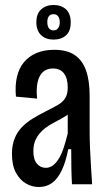

<svg xmlns="http://www.w3.org/2000/svg" viewBox="-20 -740 430 771"><path d="M136 11Q109 11 84.5 -3Q60 -17 44 -46.5Q28 -76 28 -122Q28 -157 38.5 -183.5Q49 -210 68 -229.5Q87 -249 112.5 -264.5Q138 -280 168 -295Q194 -308 213 -319Q232 -330 242 -346Q252 -362 252 -389Q252 -425 237 -445Q222 -465 192 -465Q168 -465 152.5 -451Q137 -437 131 -410Q125 -383 129 -344L44 -352Q40 -396 48 -431Q56 -466 76 -490Q96 -514 126.5 -527Q157 -540 198 -540Q249 -540 280 -519Q311 -498 325.5 -457Q340 -416 340 -355V-211Q340 -181 341.5 -143.5Q343 -106 345.5 -68.5Q348 -31 350 0H269Q267 -35 266.5 -70.5Q266 -106 266 -141H254Q244 -89 227.5 -55Q211 -21 188.5 -5Q166 11 136 11ZM164 -66Q180 -66 193.5 -76.5Q207 -87 218 -106Q229 -125 237 -150.5Q245 -176 252 -204V-300L282 -313Q275 -297 259.5 -285Q244 -273 225 -263Q206 -253 186.5 -242Q167 -231 151 -216.5Q135 -202 124.5 -182Q114 -162 114 -133Q114 -99 128.5 -82.5Q143 -66 164 -66ZM195 -581Q164 -581 145 -599Q126 -617 126 -651Q126 -685 145.5 -702.5Q165 -720 195 -720Q226 -720 245 -702.5Q264 -685 264 -650Q264 -615 245 -598Q226 -581 195 -581ZM195 -618Q207 -618 213.5 -627Q220 -636 220 -650Q220 -666 213.5 -674.5Q207 -683 195 -683Q182 -683 176 -674.5Q170 -666 170 -652Q170 -635 176.5 -626.5Q183 -618 195 -618Z"/></svg>

Font: Bricolage Grotesque 36pt Condensed
Style: Regular
Weight: 400
Width: 3
Designer: Mathieu Triay
Foundry: Atelier Triay
Version: Version 1.001;gftools[0.9.33.dev8+g029e19f]